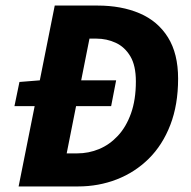

<svg xmlns="http://www.w3.org/2000/svg" viewBox="-20 -671 687 691"><path d="M32 -289 50 -376 125 -382H398L380 -289ZM47 0 177 -651H331Q417 -651 482.5 -623Q548 -595 584.5 -536.5Q621 -478 621 -388Q621 -294 593 -221.5Q565 -149 515.5 -100Q466 -51 400.5 -25.5Q335 0 261 0ZM220 -119H258Q299 -119 336.5 -134.5Q374 -150 404 -182Q434 -214 451.5 -263Q469 -312 469 -378Q469 -435 449 -468.5Q429 -502 396.5 -517Q364 -532 327 -532H302Z"/></svg>

Font: Source Sans 3 ExtraBold
Style: Italic
Weight: 800
Italic angle: -11°
Version: Version 3.052;hotconv 1.1.0;makeotfexe 2.6.0